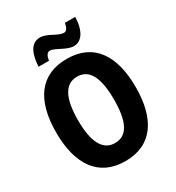

<svg xmlns="http://www.w3.org/2000/svg" viewBox="-217 -1056 1097 1196"><g transform="rotate(-30 332.0 -457.5)"><path d="M156 -770H231C236 -809 251 -822 266 -822C303 -822 359 -771 412 -771C466 -771 506 -823 509 -925H435C428 -890 418 -874 400 -874C356 -874 307 -924 254 -924C182 -924 160 -848 156 -770ZM617 -358C617 -585 526 -725 332 -725C141 -725 46 -593 46 -359C46 -132 139 10 332 10C526 10 617 -131 617 -358ZM202 -358C202 -513 243 -597 332 -597C421 -597 461 -515 461 -358C461 -201 421 -120 332 -120C244 -120 202 -203 202 -358Z"/></g></svg>

Font: Noto Sans Bengali Condensed
Style: Bold
Weight: 700
Width: 3
Designer: Joana Ranito - Universal Thirst; Jelle Bosma - Monotype Design Team
Foundry: Universal Thirst ehf.
Version: Version 3.000